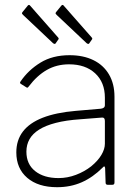

<svg xmlns="http://www.w3.org/2000/svg" viewBox="-20 -770 578 800"><path d="M408 -72Q367 -31 320.5 -10.5Q274 10 218 10Q139 10 93.5 -29Q48 -68 48 -135Q48 -186 75.5 -222Q103 -258 158 -279.5Q213 -301 295 -308L400 -317Q408 -318 412.5 -321.5Q417 -325 417 -332V-363Q417 -427 376.5 -464.5Q336 -502 268 -502Q216 -502 175 -478.5Q134 -455 100 -410Q97 -406 95 -405Q93 -404 90 -406L66 -421Q64 -423 63.5 -425Q63 -427 66 -431Q98 -478 148.5 -509Q199 -540 270 -540Q327 -540 369 -519.5Q411 -499 434 -460Q457 -421 457 -367V-10Q457 -4 454.5 -2Q452 0 447 0H429Q425 0 422.5 -2Q420 -4 420 -9L418 -70Q416 -82 408 -72ZM417 -266Q417 -282 403 -280L314 -273Q255 -269 212.5 -258Q170 -247 143 -230Q116 -213 103 -190Q90 -167 90 -138Q90 -86 126.5 -57Q163 -28 224 -28Q261 -28 296.5 -41.5Q332 -55 360 -77Q388 -100 402.5 -124.5Q417 -149 417 -171V-266ZM96 -747Q101 -752 105 -747L222 -614Q227 -609 222 -604L213 -591Q211 -587 208 -587Q205 -587 201 -590L77 -707Q72 -712 71.5 -714Q71 -716 74 -720ZM236 -747Q241 -752 245 -747L362 -614Q367 -609 362 -604L353 -591Q351 -587 348 -587Q345 -587 341 -590L217 -707Q212 -712 211.5 -714Q211 -716 214 -720Z"/></svg>

Font: Libre Franklin Thin
Style: Regular
Weight: 100
Designer: Pablo Impallari, Rodrigo Fuenzalida, Nhung Nguyen
Foundry: Impallari Type
Version: Version 3.000